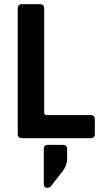

<svg xmlns="http://www.w3.org/2000/svg" viewBox="-20 -663 489 921"><path d="M302 51V98Q302 131 279 160L226 228Q218 238 207 238Q190 238 190 218V52Q190 32 209 32H282Q302 32 302 51ZM415 0H86Q65 0 65 -21V-622Q65 -643 86 -643H171Q192 -643 192 -622V-122Q192 -111 204 -111H415Q435 -111 435 -89V-21Q435 0 415 0Z"/></svg>

Font: Rajdhani
Style: Bold
Weight: 700
Designer: Satya Rajpurohit, Jyotish Sonowal
Foundry: Indian Type Foundry
Version: Version 1.201 February 1, 2022